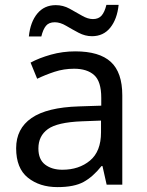

<svg xmlns="http://www.w3.org/2000/svg" viewBox="-20 -755 601 785"><path d="M288 -545Q386 -545 433 -502Q480 -459 480 -365V0H416L399 -76H395Q360 -32 321.5 -11Q283 10 215 10Q142 10 94 -28.5Q46 -67 46 -149Q46 -229 109 -272.5Q172 -316 303 -320L394 -323V-355Q394 -422 365 -448Q336 -474 283 -474Q241 -474 203 -461.5Q165 -449 132 -433L105 -499Q140 -518 188 -531.5Q236 -545 288 -545ZM314 -259Q214 -255 175.5 -227Q137 -199 137 -148Q137 -103 164.5 -82Q192 -61 235 -61Q303 -61 348 -98.5Q393 -136 393 -214V-262ZM98 -606Q104 -665 132.5 -699.5Q161 -734 208 -734Q238 -734 264.5 -719.5Q291 -705 315 -691Q339 -677 360 -677Q383 -677 395.5 -691.5Q408 -706 415 -735H465Q459 -677 431 -642Q403 -607 356 -607Q328 -607 301.5 -621Q275 -635 250.5 -649.5Q226 -664 204 -664Q180 -664 168 -649.5Q156 -635 149 -606Z"/></svg>

Font: Noto Sans Adlam Unjoined
Style: Regular
Weight: 400
Designer: Mark Jamra, Neil Patel
Foundry: JamraPatel LLC
Version: Version 3.001